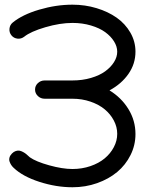

<svg xmlns="http://www.w3.org/2000/svg" viewBox="-20 -789 628 809"><path d="M168.5 -373Q151.4 -373 139.5 -384.4Q127.7 -395.8 127.7 -411.6Q127.7 -427.5 139.5 -438.7Q151.4 -450 168.5 -450H285.4Q327.1 -450 363.3 -460.6Q399.4 -471.2 423.2 -488.5Q447 -505.9 460.4 -527.3Q473.9 -548.8 473.9 -571Q473.9 -593.3 460.4 -614.7Q447 -636.2 423.2 -653.6Q399.4 -670.9 363.3 -681.6Q327.1 -692.4 285.4 -692.4Q232.9 -692.4 170.9 -674.2Q108.9 -656 82 -634.3Q69.3 -624.5 53.7 -626.2Q38.1 -627.9 28.3 -639.9Q18.3 -652.1 19.9 -668.1Q21.5 -684.1 33.7 -694.1Q74.5 -727.5 145.5 -748.4Q216.6 -769.3 285.4 -769.3Q338.6 -769.3 387 -754.6Q435.3 -740 471.6 -714.5Q507.8 -689 529.3 -651.6Q550.8 -614.3 550.8 -571.3Q550.8 -519.8 521.1 -477.4Q491.5 -435.1 441.4 -408.2Q491.7 -377.4 521.2 -329.2Q550.8 -281 550.8 -224.1Q550.8 -177.2 530 -135.6Q509.3 -94 473.8 -64.3Q438.2 -34.7 389.2 -17.3Q340.1 0 285.4 0Q216.8 0 146.2 -22.7Q75.7 -45.4 37.6 -81.8Q31.7 -87.2 27.6 -93.4Q23.4 -99.6 20.5 -107.7Q17.6 -115.7 19.9 -124.8Q22.2 -133.8 30.3 -142.1Q37.8 -149.9 46.6 -152.7Q55.4 -155.5 62.6 -154.1Q69.8 -152.6 77.6 -148.3Q85.4 -144 90.3 -139.9Q95.2 -135.7 100.1 -131.2Q105 -126.7 105.7 -126.2Q131.6 -107.9 187.4 -92.4Q243.2 -76.9 285.4 -76.9Q325.7 -76.9 361.2 -89.1Q396.7 -101.3 421.1 -121.7Q445.6 -142.1 459.7 -169.1Q473.9 -196 473.9 -225.1Q473.9 -254.2 459.7 -281.1Q445.6 -308.1 421.1 -328.4Q396.7 -348.6 361.2 -360.8Q325.7 -373 285.4 -373Z"/></svg>

Font: Tecnico
Style: Grueso
Weight: 700
Version: Version 1.3